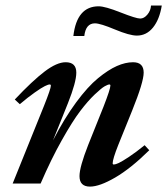

<svg xmlns="http://www.w3.org/2000/svg" viewBox="-20 -673 613 704"><path d="M481.9 -542.5Q455.1 -542.5 401.4 -564.9Q347.7 -587.4 328.1 -587.4Q294.4 -587.4 289.1 -541H249Q261.7 -649.9 341.8 -649.9Q365.2 -649.9 422.1 -627.4Q479 -605 494.1 -605Q508.3 -605 520.5 -619.6Q532.7 -634.3 533.7 -652.8H573.2Q564.9 -601.6 541 -572Q517.1 -542.5 481.9 -542.5ZM26.4 0 141.6 -285.6Q166.5 -348.1 166.5 -358.9Q166.5 -363.3 162.1 -363.3Q156.7 -363.3 144.3 -357.2Q131.8 -351.1 107.2 -333.7Q82.5 -316.4 52.7 -291L34.2 -308.1Q99.1 -377 143.8 -410.9Q188.5 -444.8 220.7 -444.8Q259.8 -444.8 259.8 -406.7Q259.8 -371.6 229 -294.4L174.3 -158.2Q215.8 -238.8 258.8 -297.1Q301.8 -355.5 339.4 -386.2Q377 -417 408.4 -430.9Q439.9 -444.8 467.8 -444.8Q506.8 -444.8 506.8 -406.7Q506.8 -372.1 464.8 -268.1L414.1 -142.6Q393.1 -89.8 393.1 -74.2Q393.1 -69.8 397.5 -69.8Q403.3 -69.8 415.5 -75.4Q427.7 -81.1 453.1 -97.9Q478.5 -114.7 510.3 -140.6L527.3 -122.1Q459.5 -55.2 402.3 -22Q345.2 11.2 310.1 11.2Q271.5 11.2 271.5 -27.3Q271.5 -60.5 303.2 -141.1L359.9 -282.7Q384.8 -346.7 384.8 -359.4Q384.8 -363.3 380.9 -363.3Q376 -363.3 364 -356.7Q352.1 -350.1 327.1 -326.4Q302.2 -302.7 274.2 -265.9Q246.1 -229 206.8 -159.2Q167.5 -89.4 128.9 0Z"/></svg>

Font: Elstob
Style: Bold Italic
Weight: 700
Italic angle: -20°
Designer: Peter S. Baker
Version: Version 1.015